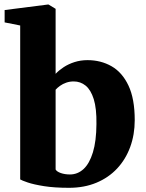

<svg xmlns="http://www.w3.org/2000/svg" viewBox="-20 -840 663 870"><path d="M1 -738.5V-794.5L197 -819.5H200L232 -800V-505.5Q247 -521.5 268.8 -535.8Q290.5 -550 318 -558.8Q345.5 -567.5 376.5 -567.5Q437 -567.5 485.5 -539.8Q534 -512 562.2 -452.2Q590.5 -392.5 590.5 -295.5Q590.5 -230 570 -174Q549.5 -118 510.8 -76.5Q472 -35 416.8 -12Q361.5 11 293 11Q226.5 11 179.5 3.5Q132.5 -4 105.5 -13.2Q78.5 -22.5 71.5 -27V-724.5ZM314 -471Q296 -471 280.2 -465.5Q264.5 -460 252.2 -451.2Q240 -442.5 232 -433.5V-72Q237 -62.5 255.2 -56Q273.5 -49.5 297 -49.5Q332 -49.5 358.8 -74.2Q385.5 -99 401 -149.8Q416.5 -200.5 417 -278Q418 -348.5 404.8 -390.8Q391.5 -433 368 -452Q344.5 -471 314 -471Z"/></svg>

Font: Merriweather 24pt Black
Style: Regular
Weight: 900
Designer: Eben Sorkin
Foundry: Eben Sorkin
Version: Version 2.100